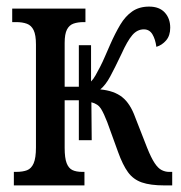

<svg xmlns="http://www.w3.org/2000/svg" viewBox="-20 -562 548 582"><path d="M22 0V-41H29Q49 -41 62 -46Q75 -51 82 -67Q89 -83 89 -115V-427Q89 -456 82 -470.5Q75 -485 61.5 -490Q48 -495 29 -495H17V-536H239V-495H234Q216 -495 203 -490.5Q190 -486 183 -472.5Q176 -459 176 -432V-299H219V-425H256V-315Q263 -322 269.5 -333.5Q276 -345 283.5 -359.5Q291 -374 298.5 -391.5Q306 -409 314 -427Q329 -461 344.5 -487Q360 -513 381 -527.5Q402 -542 432 -542Q463 -542 479.5 -524Q496 -506 496 -478Q496 -454 483.5 -439.5Q471 -425 454 -420Q451 -443 442 -458Q433 -473 416 -473Q396 -473 381 -455.5Q366 -438 348 -398Q328 -356 314 -330Q300 -304 284 -291Q326 -287 350.5 -267.5Q375 -248 390 -206L426 -114Q438 -84 448.5 -68Q459 -52 470 -46.5Q481 -41 492 -41H502V0H478Q436 0 410 -9Q384 -18 368 -40Q352 -62 338 -101L305 -192Q295 -218 286 -232.5Q277 -247 257 -252L258 -137H219V-258H176V-114Q176 -83 182 -67.5Q188 -52 199.5 -46.5Q211 -41 229 -41H236V0Z"/></svg>

Font: Noto Serif ExtraCondensed
Style: Regular
Weight: 400
Width: 2
Designer: Monotype Design Team
Foundry: Monotype Imaging Inc.
Version: Version 2.013